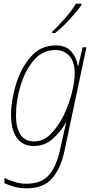

<svg xmlns="http://www.w3.org/2000/svg" viewBox="-20 -784 513 1044"><path d="M124 240Q217 240 263.5 186Q310 132 330 39L450 -527H429L406 -426H403Q397 -469 368.5 -503Q340 -537 282 -537Q201 -537 147.5 -475.5Q94 -414 67 -326Q40 -238 40 -158Q40 -80 71 -35Q102 10 164 10Q222 10 266 -28.5Q310 -67 338 -117H340Q334 -94 328 -67Q322 -40 318 -21L306 33Q287 120 246.5 167.5Q206 215 124 215Q90 215 58 205Q26 195 4 183V212Q24 222 55.5 231Q87 240 124 240ZM167 -15Q67 -15 67 -159Q67 -234 91 -316Q115 -398 162.5 -455Q210 -512 281 -512Q328 -512 357 -480Q386 -448 386 -387Q386 -339 370 -276Q354 -213 324.5 -153.5Q295 -94 255 -54.5Q215 -15 167 -15ZM264 -604H279Q317 -633 358.5 -678.5Q400 -724 423 -757V-764H393Q374 -732 336.5 -688Q299 -644 263 -611Z"/></svg>

Font: Noto Sans UI SemiCondensed Thin
Style: Italic
Weight: 250
Width: 4
Italic angle: -12°
Designer: Monotype Design Team
Foundry: Monotype Imaging Inc.
Version: Version 1.901